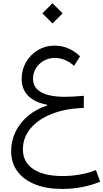

<svg xmlns="http://www.w3.org/2000/svg" viewBox="-20 -866 655 1217"><path d="M487.4 -509.3Q416.7 -576.8 324.7 -576.8Q267.3 -576.8 220.2 -548.4Q173.1 -520.1 145.2 -472.2Q117.2 -424.2 117.2 -365.6Q117.2 -300 159.2 -258.2Q201.2 -216.3 279.4 -202.1L279 -197.2Q209.3 -174.7 157.9 -131.7Q106.6 -88.6 78.7 -31.3Q50.7 26.1 50.7 92Q50.7 166 90 219.7Q129.4 273.4 201.9 302.5Q274.5 331.6 374.6 331.6Q503.5 331.6 615.1 285.5L588.1 212.2Q544.1 230.1 489.1 239.9Q434.1 249.8 377.2 249.8Q256.9 249.8 191 205.8Q125.2 161.9 125.2 80.8Q125.2 6 173.6 -52Q222 -109.9 308.9 -144.2Q395.9 -178.6 510.8 -181.6L511.8 -258.8Q479.2 -255.9 447.9 -254.1Q416.5 -252.4 391.1 -252.4Q291.5 -252.4 240.4 -281.6Q189.4 -310.7 189.4 -367.4Q189.4 -404 207.8 -433.8Q226.3 -463.5 257.8 -481.1Q289.3 -498.7 327.6 -498.7Q360 -498.7 390.4 -486.3Q420.7 -473.9 449.6 -448.6ZM248.7 -781.4 312.7 -717.2 377 -781.4 312.7 -845.5Z"/></svg>

Font: Estedad VF
Style: Regular
Weight: 100
Designer: Amin Abedi
Version: Version 7.3